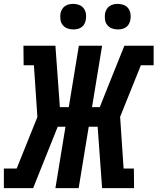

<svg xmlns="http://www.w3.org/2000/svg" viewBox="-27 -971 813 991"><path d="M-7 0V-101H59L166 -367L148 -634H95L94 -735H259L282 -418H328L380 -735H500L448 -418H488L541 -551L615 -735H766V-634H700L593 -368L611 -101H664L665 0H500L477 -317H431L379 0H259L311 -317H271L144 0ZM581 -819Q565 -819 550.5 -824.5Q536 -830 526.5 -842Q517 -854 515 -869.5Q513 -885 515 -901Q517 -912 523 -922.5Q529 -933 538.5 -939.5Q548 -946 559 -948.5Q570 -951 581 -951Q597 -951 611.5 -945.5Q626 -940 635 -928Q644 -916 646.5 -900.5Q649 -885 646 -869Q644 -858 638.5 -847.5Q633 -837 623.5 -830.5Q614 -824 603 -821.5Q592 -819 581 -819ZM351 -819Q335 -819 320.5 -824.5Q306 -830 296.5 -842Q287 -854 285 -869.5Q283 -885 285 -901Q287 -912 293 -922.5Q299 -933 308.5 -939.5Q318 -946 329 -948.5Q340 -951 351 -951Q367 -951 381.5 -945.5Q396 -940 405 -928Q414 -916 416.5 -900.5Q419 -885 416 -869Q414 -858 408.5 -847.5Q403 -837 393.5 -830.5Q384 -824 373 -821.5Q362 -819 351 -819Z"/></svg>

Font: Iosevka Etoile
Style: Bold Italic
Weight: 700
Italic angle: -9°
Designer: Belleve Invis
Foundry: Belleve Invis
Version: Version 28.1.0; ttfautohint (v1.8.4)